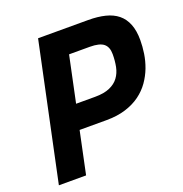

<svg xmlns="http://www.w3.org/2000/svg" viewBox="-123 -785 851 893"><g transform="rotate(-20 302.5 -338.0)"><path d="M605 -505.9Q605 -474.1 599.9 -439.7Q594.7 -405.3 582.3 -372.3Q569.8 -339.4 549.1 -309.8Q528.3 -280.3 497.8 -257.8Q467.3 -235.4 425.5 -222.2Q383.8 -209 329.1 -209H196.8L152.8 0H18.1L161.1 -675.8H409.2Q456.5 -675.8 492.9 -666.7Q529.3 -657.7 554.2 -637.5Q579.1 -617.2 592 -584.7Q605 -552.2 605 -505.9ZM316.9 -329.1Q361.8 -329.1 390.1 -341.6Q418.5 -354 434.3 -375.5Q450.2 -397 456.1 -425.8Q461.9 -454.6 461.9 -487.8Q461.9 -523.4 441.7 -539.8Q421.4 -556.2 374 -556.2H271L223.1 -329.1Z"/></g></svg>

Font: Lorenzo Sans
Style: Bold Italic
Weight: 700
Italic angle: -12°
Foundry: Intel Corporation
Version: Version 1.00; ttfautohint (v1.5)